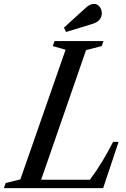

<svg xmlns="http://www.w3.org/2000/svg" viewBox="-75 -974 654 994"><path d="M-55 0 -45.5 -26.5 30.5 -45.5 264.5 -716.5 198 -735.5 207.5 -761.5H461L451.5 -735.5L370.5 -714.5L138 -43.5H390.5Q425.5 -90.5 455.8 -140.8Q486 -191 510.5 -239.5H539L459 0ZM267 -808.5 256 -831 370 -934.5Q391 -954 411.5 -954Q428 -954 440 -940Q452 -926 452 -905.5Q452 -887 440.5 -872.5Q429 -858 401.5 -849.5Z"/></svg>

Font: Libre Caslon Condensed Medium Italic
Style: Regular
Weight: 500
Italic angle: -22.583°
Designer: Pablo Impallari, Rodrigo Fuenzalida, Katja Schimmel, Ertekin Erdin
Foundry: Pablo Impallari, Rodrigo Fuenzalida
Version: Version 2.000; ttfautohint (v1.8.4.7-5d5b);gftools[0.9.33]